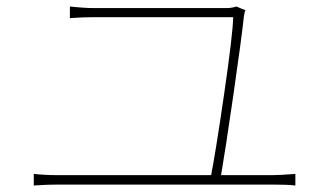

<svg xmlns="http://www.w3.org/2000/svg" viewBox="-20 -653 1017 597"><path d="M738.3 -601.6Q731.4 -536.1 706.1 -360.8Q680.7 -185.5 666 -99.6H634.8Q649.4 -171.9 676.8 -359.9Q704.1 -547.9 705.1 -599.6H273.4Q237.3 -599.6 197.3 -596.7V-632.8Q241.2 -627.9 272.5 -627.9H684.6Q693.4 -627.9 701.7 -629.4Q710 -630.9 714.8 -632.8L743.2 -621.1Q741.2 -617.2 740.2 -612.3Q739.3 -607.4 738.3 -601.6ZM160.2 -108.4H827.1Q849.6 -108.4 898.4 -112.3V-76.2Q874 -79.1 827.1 -79.1H160.2Q126 -79.1 85 -76.2V-112.3Q120.1 -108.4 160.2 -108.4Z"/></svg>

Font: Min Sans VF VF
Style: Regular
Weight: 400
Designer: Jinseong-Kim, NotoSansCJK, Nunito
Foundry: Jinseong-Kim
Version: Version 1.420;Glyphs 3.1.2 (3151)